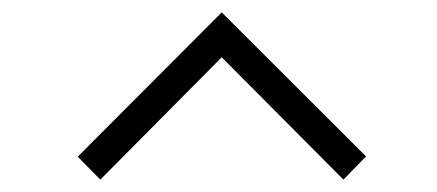

<svg xmlns="http://www.w3.org/2000/svg" viewBox="-20 -756 706 310"><path d="M142 -466 338 -663.5 534.5 -466 571 -503.5 338 -736 105.5 -503Z"/></svg>

Font: Hauora Light
Style: Regular
Weight: 300
Designer: Wayne Shih
Foundry: WCYS
Version: Version 1.001;hotconv 1.0.109;makeotfexe 2.5.65596